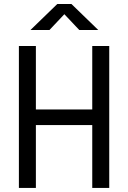

<svg xmlns="http://www.w3.org/2000/svg" viewBox="-20 -918 626 938"><path d="M430.7 0V-307.1H155.3V0H72.3V-693.4H155.3V-383.3H430.7V-693.4H513.7V0ZM128.9 -771.5 259.8 -898.4H329.1L460 -771.5H367.2L294.4 -848.6L221.7 -771.5Z"/></svg>

Font: Cascadia Code NF SemiLight
Style: Regular
Weight: 350
Monospace: yes
Designer: Aaron Bell
Foundry: Saja Typeworks
Version: Version 2404.023; ttfautohint (v1.8.4)